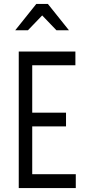

<svg xmlns="http://www.w3.org/2000/svg" viewBox="-20 -964 450 983"><path d="M366 -700V-630H145V-387H318V-317H145V-72H368V-1H76V-700ZM269 -809 196 -885 123 -809H58L166 -944H225L333 -809Z"/></svg>

Font: Marvel
Style: Bold
Weight: 700
Designer: Carolina Trebol
Foundry: Carolina Trebol
Version: Version 1.001